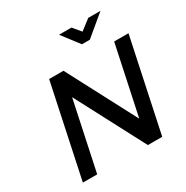

<svg xmlns="http://www.w3.org/2000/svg" viewBox="-195 -1043 1170 1207"><g transform="rotate(-30 390.0 -440.0)"><path d="M204 -670 62 0H166L272 -499L534 0H638L780 -670H676L570 -171L308 -670ZM397 -880 492 -756H549L698 -880H609L535 -823L487 -880Z"/></g></svg>

Font: LT Wave Text Medium Italic
Style: Regular
Weight: 500
Designer: Daniel Lyons
Version: Version 2.5 (Glyphs App)